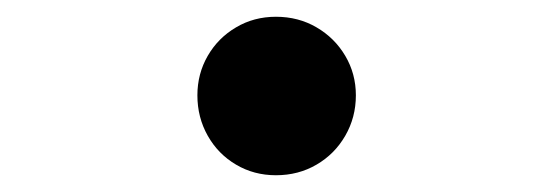

<svg xmlns="http://www.w3.org/2000/svg" viewBox="-20 -464 655 228"><path d="M307.7 -444.1Q334.4 -444.1 355.9 -431.5Q377.4 -419 390 -397.7Q402.6 -376.4 402.6 -350.8Q402.6 -324.6 390 -302.8Q377.4 -281 355.9 -268.5Q334.4 -255.9 307.7 -255.9Q281.5 -255.9 260.3 -268.5Q239 -281 226.7 -302.8Q214.4 -324.6 214.4 -350.8Q214.4 -376.4 226.7 -397.7Q239 -419 260.3 -431.5Q281.5 -444.1 307.7 -444.1Z"/></svg>

Font: Fira Code Fixed Retina
Style: Regular
Weight: 450
Monospace: yes
Designer: Carrois Corporate, Edenspiekermann AG, Nikita Prokopov
Foundry: Carrois Corporate, Edenspiekermann AG, Nikita Prokopov
Version: Version 5.002